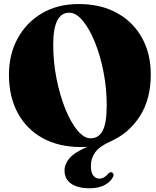

<svg xmlns="http://www.w3.org/2000/svg" viewBox="-20 -734 794 976"><path d="M380 -713.5Q492.5 -713.5 574.8 -668Q657 -622.5 701.8 -541.8Q746.5 -461 746.5 -355.5Q746.5 -229.5 690.8 -143Q635 -56.5 543.5 -16Q486 9.5 464 40.2Q442 71 442 109Q442 143.5 454.5 158.8Q467 174 485 174Q498.5 174 510 166.8Q521.5 159.5 530 149Q539.5 139 548.5 142Q553.5 144 556.2 150.2Q559 156.5 554 166.5Q542 190.5 511.5 206.8Q481 223 435.5 223Q375 223 341.5 199.5Q308 176 308 132.5Q308 100 333.5 70Q359 40 425 12Q409 13.5 392.5 13.5Q279 13.5 196.8 -32Q114.5 -77.5 70 -160Q25.5 -242.5 25.5 -354.5Q25.5 -457 69.5 -538.2Q113.5 -619.5 193.2 -666.5Q273 -713.5 380 -713.5ZM522.5 -199Q522.5 -285.5 506 -369.2Q489.5 -453 461.8 -521Q434 -589 400.2 -629.2Q366.5 -669.5 332 -669.5Q250.5 -669.5 250.5 -507.5Q250.5 -418.5 267.5 -333.5Q284.5 -248.5 312.2 -180Q340 -111.5 373.5 -71.2Q407 -31 440.5 -31Q482 -31 502.2 -70.2Q522.5 -109.5 522.5 -199Z"/></svg>

Font: Fraunces 72pt S000 Black
Style: Regular
Weight: 900
Version: Version 1.000; ttfautohint (v1.8.3)